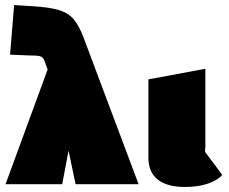

<svg xmlns="http://www.w3.org/2000/svg" viewBox="-20 -731 909 762"><path d="M280 0 252 -133 227 0H2L169 -455L156 -491Q150 -505 138.5 -508Q127 -511 94 -511L20 -514L36 -711L114 -706Q179 -702 215.5 -690.5Q252 -679 273 -654Q294 -629 312 -581L530 0Z M862 -37Q845 -16 806 -2.5Q767 11 714 11Q643 11 606.5 -18Q570 -47 569 -102V-416L795 -458V-143Q795 -143 794.5 -143.5Q794 -144 794 -144Q794 -144 794 -128ZM795 -140V-143Q795 -142 795.5 -141.5Q796 -141 795 -140Z"/></svg>

Font: Ysabeau Black
Style: Regular
Weight: 900
Designer: Christian Thalmann (Catharsis Fonts)
Version: Version 0.003